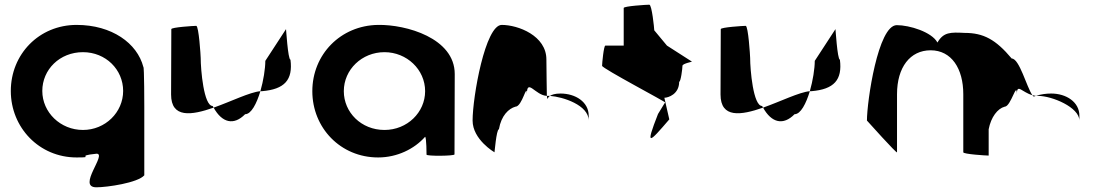

<svg xmlns="http://www.w3.org/2000/svg" viewBox="-20 -662 4693 817"><path d="M26 -275C26 -119 147 8 306 8C392 8 292 2 391 -8C437 -8 306 135 390 135C436 135 566 116 594 84V-208C594 -208 594 -380 590 -377C564 -478 456 -556 306 -556C146 -556 26 -431 26 -275ZM160 -275C160 -366 234 -440 333 -440C430 -440 504 -366 504 -275C504 -184 428 -109 333 -109C237 -109 160 -184 160 -275Z M708 -260C708 -158 795 -171 889 -204C888 -206 886 -209 885 -211C847 -211 834 -366 834 -416C834 -424 826 -552 815 -552C805 -552 709 -546 709 -538C709 -538 708 -340 708 -260ZM889 -204C925 -139 975 -127 1023 -176C1049 -176 1072 -221 1088 -274C1043 -270 963 -230 889 -204ZM1088 -274H1095C1191 -282 1227 -322 1216 -408C1205 -408 1197 -546 1197 -538L1109 -403C1109 -370 1101 -319 1088 -274Z M1309 -274C1309 -118 1429 8 1589 8C1670 8 1743 -28 1789 -80C1795 -76 1795 -4 1795 -4C1795 3 1914 2 1914 -5L1915 -347C1915 -500 1708 -558 1589 -556C1429 -554 1309 -430 1309 -274ZM1443 -274C1443 -366 1520 -440 1616 -440C1711 -440 1789 -366 1789 -274C1789 -184 1713 -109 1616 -109C1517 -109 1443 -184 1443 -274Z M1991 -149C1991 -68 2084 -14 2084 -14C2084 -6 2092 -112 2103 -112C2113 -171 2145 -200 2173 -208C2203 -208 2222 -314 2222 -261C2222 -331 2258 -256 2307 -254C2307 -281 2305 -346 2305 -409C2305 -510 2185 -556 2115 -556C2045 -556 1991 -250 1991 -149ZM2307 -254C2308 -246 2309 -242 2310 -241C2310 -237 2309 -246 2320 -254ZM2320 -254C2375 -250 2485 -215 2485 -149V-170C2485 -228 2429 -264 2365 -264C2341 -264 2328 -259 2320 -254Z M2542 -382C2542 -371 2818 -226 2810 -226L2780 -177C2724 -34 2742 -54 2828 -154L2807 -246C2823 -246 2870 -261 2870 -314C2877 -314 2884 -371 2884 -382C2884 -392 2931 -400 2924 -400L2818 -468L2764 -533C2764 -540 2754 -642 2743 -642C2732 -642 2634 -636 2634 -628V-468H2556C2549 -468 2542 -392 2542 -382Z M3046 -260C3046 -158 3133 -171 3227 -204C3226 -206 3224 -209 3223 -211C3185 -211 3172 -366 3172 -416C3172 -424 3164 -552 3153 -552C3143 -552 3047 -546 3047 -538C3047 -538 3046 -340 3046 -260ZM3227 -204C3263 -139 3313 -127 3361 -176C3387 -176 3410 -221 3426 -274C3381 -270 3301 -230 3227 -204ZM3426 -274H3433C3529 -282 3565 -322 3554 -408C3543 -408 3535 -546 3535 -538L3447 -403C3447 -370 3439 -319 3426 -274Z M3669 -149C3669 -149 3797 -6 3797 -14V-261C3797 -376 3853 -448 3940 -448C4029 -448 4079 -370 4079 -261V-14C4079 -6 4176 0 4187 0V-112C4197 -164 4225 -200 4255 -208C4282 -208 4307 -320 4307 -261C4307 -309 4329 -269 4373 -257C4349 -290 4318 -413 4285 -413C4217 -494 4165 -522 4085 -522C4025 -525 3995 -526 3969 -481C3945 -526 3850 -555 3796 -555C3716 -555 3669 -230 3669 -149ZM4373 -257C4375 -254 4377 -252 4379 -251L4388 -254ZM4388 -254H4397C4457 -254 4573 -205 4573 -149V-170C4573 -228 4517 -264 4453 -264C4432 -264 4409 -261 4388 -254Z"/></svg>

Font: Ampere
Style: SC
Weight: 400
Version: Version 1